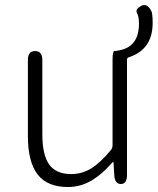

<svg xmlns="http://www.w3.org/2000/svg" viewBox="-20 -738 633 771"><path d="M253 13Q170 13 131 -37.5Q92 -88 92 -192V-497Q92 -533 121 -533Q150 -533 150 -497V-199Q150 -116 177.5 -77.5Q205 -39 266 -39Q311 -39 350 -64Q385 -87 424 -134Q432 -143 432 -155V-497Q432 -533 439 -533Q444 -533 460 -536Q538 -551 538 -643Q538 -672 530 -686Q522 -700 546 -714Q570 -727 587 -695Q593 -685 593 -646Q593 -539 497 -508Q490 -506 490 -498V-36Q490 0 466 1Q441 1 439 -34L436 -83Q436 -88 434.5 -88Q433 -88 426 -80Q390 -39 351 -15Q305 13 253 13Z"/></svg>

Font: Resource Han Rounded CN Light
Style: Regular
Weight: 300
Designer: Cyano Hao (round all glyphs); Ryoko NISHIZUKA 西塚涼子 (kana, bopomofo & ideographs); Paul D. Hunt (Latin, Greek & Cyrillic)
Foundry: Cyano Hao
Version: 0.990